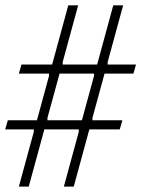

<svg xmlns="http://www.w3.org/2000/svg" viewBox="-22 -691 531 721"><path d="M48.8 9.8 105 -196.3V-205.1H-2.4L7.3 -239.3H116.7L162.1 -406.2V-414.6H48.8L58.6 -448.7H173.8L234.4 -670.9H271.5L213.4 -458V-448.7H342.8L403.3 -670.9H440.4L382.3 -458V-448.7H488.8L479 -414.6H370.6L325.2 -248.5V-239.3H437.5L427.7 -205.1H313.5L254.9 9.8H217.8L273.9 -196.3V-205.1H144.5L85.9 9.8ZM331.1 -414.6H201.7L156.2 -248.5V-239.3H285.6L331.1 -406.2Z"/></svg>

Font: Happy Times at the IKOB
Style: Regular
Weight: 400
Designer: Lucas Le Bihan
Foundry: Lucas Le Bihan
Version: Version 1.000;PS 1.0;hotconv 1.0.88;makeotf.lib2.5.647800